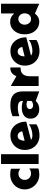

<svg xmlns="http://www.w3.org/2000/svg" viewBox="1450 -2220 787 3727"><g transform="rotate(-90 1843.5 -356.5)"><path d="M320 -552Q237 -552 170.5 -513.5Q104 -475 67 -410.5Q30 -346 30 -270Q30 -193 68 -128Q106 -63 172 -25Q238 13 318 13Q348 13 380.5 8Q413 3 437 -6V-183Q393 -147 338 -147Q286 -147 250.5 -182.5Q215 -218 215 -270Q215 -322 248.5 -357Q282 -392 335 -392Q363 -392 386 -382.5Q409 -373 432 -355V-537Q390 -552 320 -552Z M714 -730H524V0H714Z M1081 -121Q1023 -121 991 -148L1346 -240Q1346 -323 1315 -393Q1284 -463 1223.5 -505.5Q1163 -548 1078 -548Q997 -548 933 -511.5Q869 -475 832.5 -411.5Q796 -348 796 -269Q796 -187 831.5 -122Q867 -57 931.5 -20Q996 17 1078 17Q1130 17 1188 3Q1246 -11 1293 -42V-190Q1258 -159 1196.5 -140Q1135 -121 1081 -121ZM1067 -407Q1102 -407 1126.5 -384Q1151 -361 1160 -319L976 -272V-275Q976 -328 998 -367.5Q1020 -407 1067 -407Z M1661 -107Q1631 -107 1610 -125Q1589 -143 1589 -170Q1589 -198 1612.5 -216.5Q1636 -235 1677 -235Q1718 -235 1748 -221V-139Q1710 -107 1661 -107ZM1665 -549Q1603 -549 1553.5 -538.5Q1504 -528 1451 -507V-373Q1532 -404 1615 -404Q1683 -404 1715.5 -383Q1748 -362 1748 -315V-306Q1723 -315 1688 -321Q1653 -327 1616 -327Q1520 -327 1462 -283Q1404 -239 1404 -157Q1404 -78 1456 -33Q1508 12 1589 12Q1686 12 1747 -56L1933 12V-311Q1933 -430 1868.5 -489.5Q1804 -549 1665 -549Z M2389 -550Q2328 -550 2290 -520Q2252 -490 2227 -432L2037 -541V0H2227V-168Q2227 -260 2266.5 -305Q2306 -350 2382 -350H2398V-550Z M2718 -121Q2660 -121 2628 -148L2983 -240Q2983 -323 2952 -393Q2921 -463 2860.5 -505.5Q2800 -548 2715 -548Q2634 -548 2570 -511.5Q2506 -475 2469.5 -411.5Q2433 -348 2433 -269Q2433 -187 2468.5 -122Q2504 -57 2568.5 -20Q2633 17 2715 17Q2767 17 2825 3Q2883 -11 2930 -42V-190Q2895 -159 2833.5 -140Q2772 -121 2718 -121ZM2704 -407Q2739 -407 2763.5 -384Q2788 -361 2797 -319L2613 -272V-275Q2613 -328 2635 -367.5Q2657 -407 2704 -407Z M3635 -730H3445V-475Q3413 -511 3374.5 -532Q3336 -553 3280 -553Q3215 -553 3160.5 -518.5Q3106 -484 3073.5 -419.5Q3041 -355 3041 -270Q3041 -185 3073.5 -121Q3106 -57 3161 -22.5Q3216 12 3281 12Q3336 12 3374.5 -10.5Q3413 -33 3445 -72L3635 12ZM3228 -270Q3228 -324 3260.5 -359Q3293 -394 3338 -394Q3384 -394 3416 -359.5Q3448 -325 3448 -272Q3448 -217 3416.5 -182Q3385 -147 3338 -147Q3290 -147 3259 -184Q3228 -221 3228 -270Z"/></g></svg>

Font: Geom Black
Style: Bold
Weight: 900
Version: Version 1.102